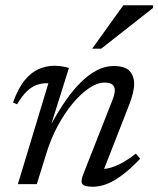

<svg xmlns="http://www.w3.org/2000/svg" viewBox="-20 -700 602 730"><path d="M45 -303.5 29.5 -310Q49 -364.5 73.8 -394.8Q98.5 -425 127.5 -437.5Q156.5 -450 187.5 -450Q197 -450 206 -449Q215 -448 224 -446.2Q233 -444.5 242 -441.5L176 -231H176.5Q202 -277.5 229.5 -317.2Q257 -357 286.8 -386.5Q316.5 -416 347.8 -432.5Q379 -449 412 -449Q455.5 -449 472.8 -430Q490 -411 490 -381Q490 -364.5 484.8 -343.5Q479.5 -322.5 469 -296L367.5 -36.5L366.5 -57.5Q384 -57 405.2 -63.8Q426.5 -70.5 450 -84Q473.5 -97.5 496.5 -116L513 -96.5Q474.5 -56 442.2 -32.5Q410 -9 383.5 0.5Q357 10 333.5 10Q301 10 293.2 -0.2Q285.5 -10.5 297.5 -40L405 -313Q410.5 -326.5 413.5 -337.5Q416.5 -348.5 416.5 -357Q416.5 -370.5 407.5 -378.2Q398.5 -386 377 -386Q350.5 -386 319 -365Q287.5 -344 256.5 -306.8Q225.5 -269.5 199.2 -220.8Q173 -172 156.5 -117.5L120 0H48L164 -383.5Q162 -383.5 160.5 -383.5Q159 -383.5 157 -383.5Q136.5 -383.5 118 -376.5Q99.5 -369.5 81.5 -352.2Q63.5 -335 45 -303.5ZM330.5 -515 449 -680H562.5L561.5 -669.5L365 -515Z"/></svg>

Font: Newsreader 16pt 16pt
Style: Italic
Weight: 400
Italic angle: -17°
Version: Version 1.003